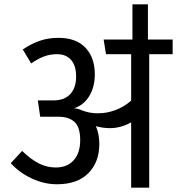

<svg xmlns="http://www.w3.org/2000/svg" viewBox="-20 -873 823 893"><path d="M783 -621H674V0H590V-304Q542 -277 491 -277Q459 -277 426 -286Q442 -249 442 -204Q442 -119 391 -67.5Q340 -16 245 -16Q185 -16 127.5 -43Q70 -70 30 -114L83 -171Q123 -132 160.5 -113Q198 -94 239 -94Q293 -94 323 -128Q353 -162 353 -221Q353 -282 326.5 -306Q300 -330 252 -330H167L156 -406H228Q280 -406 307 -435.5Q334 -465 334 -517Q334 -568 310.5 -594.5Q287 -621 245 -621Q212 -621 183.5 -610Q155 -599 125 -578L86 -643Q126 -670 165.5 -683.5Q205 -697 252 -697Q334 -697 377.5 -651Q421 -605 421 -527Q421 -470 396 -427.5Q371 -385 324 -369Q340 -369 358 -361Q394 -346 435 -346Q477 -346 517 -361Q557 -376 590 -405V-621H473L462 -689H596V-853H668V-689H783Z"/></svg>

Font: FiraGOUPP
Style: Medium
Weight: 400
Designer: bBox Type
Foundry: bBox Type GmbH
Version: Version 1.001